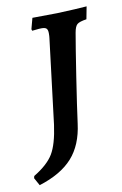

<svg xmlns="http://www.w3.org/2000/svg" viewBox="-90 -550 452 711"><g transform="rotate(-10 136.0 -194.0)"><path d="M132 -431Q132 -444 127 -449Q122 -454 109 -454Q99 -454 88 -452.5Q77 -451 73 -451L71 -457L82 -498L176 -499Q206 -500 241 -502Q276 -504 287 -505L278 -458Q251 -454 242.5 -446.5Q234 -439 230 -416Q221 -365 204 -254.5Q187 -144 179 -83Q169 -4 126.5 43.5Q84 91 1 117L-15 88L-13 80Q40 48 61 13Q82 -22 92 -94L131 -413Q132 -420 132 -431Z"/></g></svg>

Font: Alegreya SC Medium
Style: Italic
Weight: 500
Italic angle: -7°
Designer: Juan Pablo del Peral
Foundry: Huerta Tipografica
Version: Version 2.007; ttfautohint (v1.6)